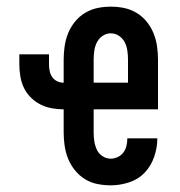

<svg xmlns="http://www.w3.org/2000/svg" viewBox="-20 -548 540 576"><path d="M312 8Q292 8 272 4Q252 0 235 -10.5Q218 -21 205 -37Q192 -53 184.5 -71.5Q177 -90 174 -110Q171 -130 171 -150V-220H170Q152 -220 134 -223.5Q116 -227 100.5 -235Q85 -243 72 -256Q59 -269 51.5 -285Q44 -301 41 -319Q38 -337 38 -355V-385H127V-355Q127 -345 129 -335Q131 -325 136.5 -317Q142 -309 151 -304.5Q160 -300 170 -300H171V-370Q171 -390 174 -410Q177 -430 184.5 -448.5Q192 -467 205 -483Q218 -499 235.5 -509.5Q253 -520 272.5 -524Q292 -528 312 -528Q333 -528 352.5 -524Q372 -520 389.5 -509.5Q407 -499 420 -483Q433 -467 440.5 -448.5Q448 -430 451 -410Q454 -390 454 -370V-220H261V-150Q261 -137 263 -124Q265 -111 270.5 -99Q276 -87 287.5 -79.5Q299 -72 312 -72Q323 -72 333.5 -77Q344 -82 350.5 -91Q357 -100 359.5 -111Q362 -122 362 -133H452Q452 -105 442.5 -77.5Q433 -50 414 -30Q395 -10 367.5 -1Q340 8 312 8ZM261 -300H364V-370Q364 -383 362 -396.5Q360 -410 354 -421.5Q348 -433 337 -440.5Q326 -448 312 -448Q299 -448 288 -440.5Q277 -433 271 -421.5Q265 -410 263 -396.5Q261 -383 261 -370Z"/></svg>

Font: Iosevka Curly Medium
Style: Regular
Weight: 500
Monospace: yes
Designer: Belleve Invis
Foundry: Belleve Invis
Version: Version 22.1.2; ttfautohint (v1.8.4)